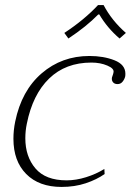

<svg xmlns="http://www.w3.org/2000/svg" viewBox="-20 -728 517 758"><path d="M234 -598Q313 -650 367 -708H389Q421 -647 477 -598L452 -576Q404 -617 372 -671H368Q321 -623 250 -576ZM33 -180Q33 -214 40 -248Q65 -370 144.5 -438.5Q224 -507 333 -507Q389 -507 432 -490Q475 -473 475 -437Q475 -429 474 -425Q471 -414 463.5 -405Q456 -396 444 -396Q432 -396 426 -403.5Q420 -411 422 -422Q423 -426 425 -431Q427 -436 428 -442Q432 -457 404 -469Q376 -481 341 -481Q239 -481 174 -418Q109 -355 86 -240Q80 -212 80 -182Q80 -110 120 -63Q160 -16 243 -16Q280 -16 320 -28.5Q360 -41 392 -61L393 -41Q362 -19 318.5 -4.5Q275 10 223 10Q134 10 83.5 -41Q33 -92 33 -180Z"/></svg>

Font: Trirong ExtraLight
Style: Italic
Weight: 275
Italic angle: -12°
Designer: Katatrad Team
Foundry: CadsonDemak
Version: Version 1.003